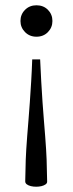

<svg xmlns="http://www.w3.org/2000/svg" viewBox="-20 -451 275 727"><path d="M75.5 235.5 77.5 153Q78 136 79.5 113.8Q81 91.5 83 64Q85 36.5 87.8 4.2Q90.5 -28 93 -64.5Q95.5 -101 98 -141.5Q100.5 -182 102 -226H132Q134 -182 136.2 -141.5Q138.5 -101 141 -64.5Q143.5 -28 146.2 4.2Q149 36.5 151 64Q153 91.5 154.5 113.8Q156 136 156.5 153L158.5 235.5Q159 242.5 152.8 247Q146.5 251.5 137 253.8Q127.5 256 117 256Q106.5 256 97 253.8Q87.5 251.5 81.5 247Q75.5 242.5 75.5 235.5ZM118 -312Q92 -312 74.8 -329.5Q57.5 -347 57.5 -371.5Q57.5 -396.5 74.8 -413.8Q92 -431 118 -431Q144.5 -431 161.5 -413.8Q178.5 -396.5 178.5 -371.5Q178.5 -347 161.5 -329.5Q144.5 -312 118 -312Z"/></svg>

Font: Newsreader Text
Style: Regular
Weight: 400
Designer: Hugues Gentile
Foundry: Production Type
Version: Version 1.001